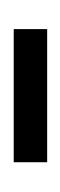

<svg xmlns="http://www.w3.org/2000/svg" viewBox="78 -686 90 287"><g transform="rotate(90 123.5 -542.0)"><path d="M23 -517V-567H222V-517Z"/></g></svg>

Font: Aikya
Style: Regular
Weight: 400
Designer: Neelakash Kshetrimayum (Latin subset based on Merriweather by Eben Sorkin)
Foundry: Brand New Type
Version: Version 1.00 b005